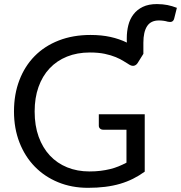

<svg xmlns="http://www.w3.org/2000/svg" viewBox="-20 -892 868 920"><path d="M667 -634 639.5 -590Q633 -580 622.8 -577.2Q612.5 -574.5 600 -582Q588 -589 572.5 -599Q557 -609 534.8 -618.2Q512.5 -627.5 482.2 -634Q452 -640.5 410.5 -640.5Q350 -640.5 301 -620.8Q252 -601 217.5 -564.2Q183 -527.5 164.5 -475.2Q146 -423 146 -358Q146 -290 165.2 -236.8Q184.5 -183.5 219.2 -146.5Q254 -109.5 302.2 -90Q350.5 -70.5 408.5 -70.5Q437.5 -70.5 461.8 -73.5Q486 -76.5 507.5 -81.8Q529 -87 548 -94.8Q567 -102.5 586 -112.5V-270.5H474.5Q465 -270.5 459.2 -276Q453.5 -281.5 453.5 -289.5V-344.5H673.5V-69.5Q646.5 -50 617.5 -35.5Q588.5 -21 555.2 -11.2Q522 -1.5 484 3.2Q446 8 401.5 8Q323.5 8 258.5 -18.8Q193.5 -45.5 146.5 -93.8Q99.5 -142 73.2 -209.5Q47 -277 47 -358Q47 -440 72.8 -507.5Q98.5 -575 146 -623.2Q193.5 -671.5 261.5 -698Q329.5 -724.5 413.5 -724.5Q466.5 -724.5 509.2 -715Q552 -705.5 588 -688Q587.5 -693 587.5 -698.2Q587.5 -703.5 587.5 -709Q587.5 -742 595 -771.5Q602.5 -801 619.8 -823.5Q637 -846 664.5 -859.2Q692 -872.5 732 -872.5Q746.5 -872.5 758.8 -871.2Q771 -870 782.5 -867.8Q794 -865.5 805 -862.2Q816 -859 827.5 -854.5L815 -804.5Q813.5 -797.5 810.2 -793.5Q807 -789.5 802.8 -788Q798.5 -786.5 793.8 -786.8Q789 -787 784 -788Q774.5 -791 763.2 -792.5Q752 -794 741.5 -794Q702.5 -794 684.8 -766.5Q667 -739 667 -687.5Z"/></svg>

Font: Lato-Regular
Style: Regular
Weight: 400
Designer: Lukasz Dziedzic with Adam Twardoch and Botio Nikoltchev
Foundry: tyPoland Lukasz Dziedzic
Version: Version 2.015; 2015-08-06; http://www.latofonts.com/